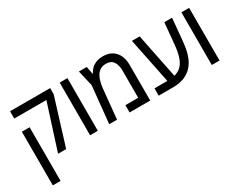

<svg xmlns="http://www.w3.org/2000/svg" viewBox="-93 -1116 2353 1869"><g transform="rotate(-30 1083.0 -181.5)"><path d="M273 0 436 -510H75V-592H526V-524L364 0ZM75 241V-362H162V241Z M633 0V-592H720V0Z M1123 -604Q1185 -604 1226.5 -577.5Q1268 -551 1288.5 -505.5Q1309 -460 1309 -401V0H1077V-82H1221V-387Q1221 -450 1195.5 -488Q1170 -526 1112 -526Q1069 -526 1039 -503Q1009 -480 992 -435.5Q975 -391 968 -327L936 0H848L890 -415L849 -592H937L953 -507H957Q968 -528 983 -545.5Q998 -563 1018 -576Q1038 -589 1064 -596.5Q1090 -604 1123 -604Z M1404 0V-82H1551Q1611 -82 1652.5 -97Q1694 -112 1721 -144Q1748 -176 1764 -228Q1780 -280 1787 -355L1809 -592H1896L1874 -355Q1870 -311 1862 -262.5Q1854 -214 1835 -167.5Q1816 -121 1782 -83Q1748 -45 1694 -22.5Q1640 0 1561 0ZM1552 -67 1445 -592H1532L1638 -67Z M2001 0V-592H2088V0Z"/></g></svg>

Font: Noto Sans Hebrew SemiCondensed
Style: Regular
Weight: 400
Width: 4
Designer: Monotype Design Team
Foundry: Monotype Imaging Inc.
Version: Version 2.003